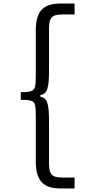

<svg xmlns="http://www.w3.org/2000/svg" viewBox="-20 -853 498 1089"><path d="M403 216V154H332C273 154 258 134 258 73V-166C258 -261 249 -299 209 -304V-314C249 -319 258 -358 258 -451V-690C258 -751 273 -771 332 -771H403V-833H326C230 -833 183 -796 183 -679V-429C183 -396 182 -374 179 -362C173 -337 155 -330 98 -330V-287C127 -287 147 -285 158 -281C181 -272 183 -254 183 -189V61C183 178 230 216 326 216Z"/></svg>

Font: Be Vietnam
Style: Regular
Weight: 400
Designer: Gabriel Lam
Foundry: TypeRant
Version: Version 4.000